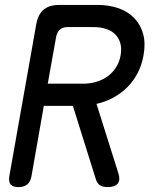

<svg xmlns="http://www.w3.org/2000/svg" viewBox="-20 -750 640 780"><path d="M174 -410H319Q346 -410 371 -417.5Q396 -425 416 -439Q436 -453 450.5 -475Q465 -497 470 -525Q475 -554 468.5 -575.5Q462 -597 447 -611.5Q432 -626 409.5 -633Q387 -640 360 -640H255Q235 -640 223.5 -630Q212 -620 208 -600ZM158 -320 108 -35Q104 -12 91 -1Q78 10 55 10Q32 10 23 -1Q14 -12 18 -35L127 -650Q134 -691 157 -710.5Q180 -730 221 -730H376Q423 -730 461.5 -716.5Q500 -703 525.5 -676.5Q551 -650 561.5 -612Q572 -574 563 -525Q556 -485 538.5 -452Q521 -419 496 -394.5Q471 -370 439.5 -353Q408 -336 372 -328L460 -49Q470 -19 458.5 -4.5Q447 10 418 10Q397 10 386 2.5Q375 -5 370 -20L276 -320Z"/></svg>

Font: Maple Mono
Style: Italic
Weight: 400
Italic angle: -10°
Monospace: yes
Designer: subframe7536
Version: Version 7.300